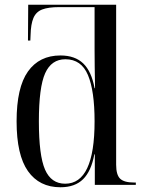

<svg xmlns="http://www.w3.org/2000/svg" viewBox="-20 -780 610 810"><path d="M235 10Q146 10 98 -58Q50 -126 50 -268Q50 -411 98 -478.5Q146 -546 235 -546Q296 -546 331 -512.5Q366 -479 379 -408H381Q380 -459 379.5 -501.5Q379 -544 379 -571V-750H230Q184 -750 158 -740Q132 -730 121 -704Q110 -678 109 -632L108 -609H98L99 -760H470V-85Q470 -42 487 -26Q504 -10 545 -10H553V0H380V-129H378Q365 -58 330.5 -24Q296 10 235 10ZM255 -5Q379 -5 379 -268Q379 -397 351 -463.5Q323 -530 256 -530Q197 -530 170.5 -471Q144 -412 144 -268Q144 -124 170 -64.5Q196 -5 255 -5Z"/></svg>

Font: Noto Serif Display SemiCondensed
Style: Regular
Weight: 400
Width: 4
Designer: Monotype Design Team
Foundry: Monotype Imaging Inc.
Version: Version 2.009